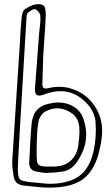

<svg xmlns="http://www.w3.org/2000/svg" viewBox="-20 -793 514 906"><path d="M195 92Q170 91 145.5 88Q121 85 96 83Q50 80 44 38Q41 18 39 -0.5Q37 -19 38 -38Q45 -154 53 -269.5Q61 -385 68 -501Q72 -553 74.5 -605Q77 -657 82 -709Q82 -720 87 -733.5Q92 -747 100 -751Q114 -761 132.5 -768Q151 -775 168 -773Q188 -772 192.5 -754.5Q197 -737 196 -721Q194 -674 190.5 -626Q187 -578 184 -530Q183 -498 182 -465Q181 -432 180 -400Q179 -384 185 -378.5Q191 -373 208 -377Q262 -390 310.5 -376.5Q359 -363 395 -330Q431 -297 449 -249.5Q467 -202 460 -145Q459 -132 457 -120.5Q455 -109 452 -97Q432 6 373.5 51Q315 96 195 92ZM245 73Q323 66 364 29.5Q405 -7 422 -82Q436 -147 431 -215Q430 -236 420.5 -258.5Q411 -281 397 -297Q313 -394 191 -348Q164 -338 154 -344.5Q144 -351 145 -376Q150 -442 155 -508Q160 -574 165 -640Q167 -660 169.5 -680.5Q172 -701 170 -721Q169 -729 161 -738.5Q153 -748 146 -749Q139 -751 129 -745Q119 -739 112 -733Q108 -730 106.5 -722.5Q105 -715 105 -708Q103 -679 101.5 -650Q100 -621 98 -592Q93 -500 87 -407Q81 -314 76 -222Q73 -165 69.5 -109Q66 -53 64 3Q64 30 68.5 43Q73 56 87 60Q101 64 127 67Q148 68 181 72Q214 76 245 73ZM199 23Q189 23 177.5 21Q166 19 154 17Q116 11 118 -27Q120 -72 122.5 -117.5Q125 -163 129 -208Q134 -256 159.5 -279Q185 -302 235 -308Q283 -314 322 -293Q361 -272 374 -231Q393 -175 383.5 -123Q374 -71 339 -23Q313 11 275.5 16.5Q238 22 199 23ZM153 -101Q152 -53 154.5 -33Q157 -13 175 -9.5Q193 -6 236 -7Q244 -7 246 -8Q288 -10 315.5 -36.5Q343 -63 349 -105Q360 -179 351 -212Q342 -245 312 -263Q252 -300 191 -265Q181 -259 172.5 -246Q164 -233 162 -221Q156 -189 155 -158Q154 -127 153 -101Z"/></svg>

Font: Shizuru
Style: Regular
Weight: 400
Version: Version 1.000